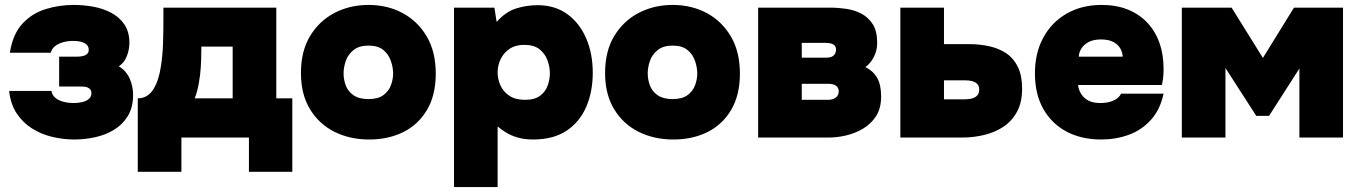

<svg xmlns="http://www.w3.org/2000/svg" viewBox="-20 -558 5516 779"><path d="M282 8Q237 8 192.5 -2.5Q148 -13 110.5 -36.5Q73 -60 48 -97.5Q23 -135 17 -189H189Q191 -173 203.5 -162Q216 -151 236 -145.5Q256 -140 279 -140Q298 -140 314.5 -144Q331 -148 341 -157Q351 -166 351 -180Q351 -188 347 -194Q343 -200 334.5 -203.5Q326 -207 310 -207H220V-328H288Q306 -328 316 -330.5Q326 -333 331.5 -337.5Q337 -342 338.5 -346.5Q340 -351 340 -355Q340 -369 331.5 -377Q323 -385 309 -388.5Q295 -392 277 -392Q255 -392 235.5 -386.5Q216 -381 203 -370.5Q190 -360 186 -344H20Q32 -420 71 -462Q110 -504 165 -521Q220 -538 279 -538Q318 -538 357.5 -531Q397 -524 430.5 -506.5Q464 -489 484.5 -459Q505 -429 505 -384Q505 -357 494.5 -330Q484 -303 462 -289Q492 -271 506 -239.5Q520 -208 520 -173Q520 -122 498.5 -87Q477 -52 442 -31Q407 -10 365 -1Q323 8 282 8Z M539 139V-159Q560 -159 576 -169Q592 -179 603 -197Q614 -215 621.5 -238.5Q629 -262 633 -290Q640 -334 641.5 -383.5Q643 -433 643 -479Q643 -491 643 -503Q643 -515 643 -527H1101V-159H1166V139H990V0H716V139ZM770 -159H924V-369H797Q797 -341 796 -312.5Q795 -284 792 -256Q790 -239 787 -222Q784 -205 780 -189.5Q776 -174 770 -159Z M1478 8Q1400 8 1337.5 -23Q1275 -54 1238 -114.5Q1201 -175 1201 -262Q1201 -351 1238.5 -412.5Q1276 -474 1338 -506Q1400 -538 1475 -538Q1552 -538 1613.5 -505Q1675 -472 1711.5 -410Q1748 -348 1748 -259Q1748 -173 1713 -113Q1678 -53 1617 -22.5Q1556 8 1478 8ZM1475 -156Q1514 -156 1535.5 -172Q1557 -188 1566 -212Q1575 -236 1575 -260Q1575 -284 1566 -310.5Q1557 -337 1535.5 -355Q1514 -373 1475 -373Q1437 -373 1414.5 -355Q1392 -337 1383 -311Q1374 -285 1374 -260Q1374 -235 1383 -211Q1392 -187 1414.5 -171.5Q1437 -156 1475 -156Z M1822 201V-527H1986L1995 -469Q2031 -510 2073.5 -523.5Q2116 -537 2161 -537Q2232 -537 2282 -500.5Q2332 -464 2358.5 -402Q2385 -340 2385 -263Q2385 -186 2358.5 -124.5Q2332 -63 2278.5 -27.5Q2225 8 2143 8Q2108 8 2080.5 0Q2053 -8 2033 -20.5Q2013 -33 1999 -45V201ZM2110 -153Q2150 -153 2172 -170Q2194 -187 2202.5 -212Q2211 -237 2211 -260Q2211 -287 2201 -314Q2191 -341 2168.5 -358.5Q2146 -376 2107 -376Q2071 -376 2047 -359.5Q2023 -343 2011 -317.5Q1999 -292 1999 -264Q1999 -237 2010.5 -211.5Q2022 -186 2046.5 -169.5Q2071 -153 2110 -153Z M2712 8Q2634 8 2571.5 -23Q2509 -54 2472 -114.5Q2435 -175 2435 -262Q2435 -351 2472.5 -412.5Q2510 -474 2572 -506Q2634 -538 2709 -538Q2786 -538 2847.5 -505Q2909 -472 2945.5 -410Q2982 -348 2982 -259Q2982 -173 2947 -113Q2912 -53 2851 -22.5Q2790 8 2712 8ZM2709 -156Q2748 -156 2769.5 -172Q2791 -188 2800 -212Q2809 -236 2809 -260Q2809 -284 2800 -310.5Q2791 -337 2769.5 -355Q2748 -373 2709 -373Q2671 -373 2648.5 -355Q2626 -337 2617 -311Q2608 -285 2608 -260Q2608 -235 2617 -211Q2626 -187 2648.5 -171.5Q2671 -156 2709 -156Z M3056 0V-527H3348Q3381 -527 3414.5 -522Q3448 -517 3476 -502Q3504 -487 3521.5 -459Q3539 -431 3539 -384Q3539 -362 3532 -342.5Q3525 -323 3514 -308.5Q3503 -294 3491 -286Q3523 -270 3539 -242Q3555 -214 3555 -167Q3555 -118 3534 -86Q3513 -54 3480 -35Q3447 -16 3411 -8Q3375 0 3345 0ZM3233 -153H3338Q3353 -153 3363 -157.5Q3373 -162 3378 -169.5Q3383 -177 3383 -187Q3383 -193 3381 -198.5Q3379 -204 3374 -208.5Q3369 -213 3361 -215.5Q3353 -218 3341 -218H3233ZM3233 -324H3331Q3343 -324 3351 -326.5Q3359 -329 3363.5 -334Q3368 -339 3370 -344.5Q3372 -350 3372 -356Q3372 -366 3367.5 -372Q3363 -378 3353.5 -381Q3344 -384 3329 -384H3233Z M3633 0V-527H3810V-379H3911Q3956 -379 3995.5 -370Q4035 -361 4064.5 -340.5Q4094 -320 4110.5 -285Q4127 -250 4127 -198Q4127 -143 4106.5 -105Q4086 -67 4051.5 -44Q4017 -21 3973.5 -10.5Q3930 0 3885 0ZM3810 -155H3893Q3908 -155 3919.5 -157.5Q3931 -160 3938.5 -165Q3946 -170 3949.5 -177.5Q3953 -185 3953 -195Q3953 -204 3949.5 -211Q3946 -218 3939 -222.5Q3932 -227 3921.5 -229.5Q3911 -232 3897 -232H3810Z M4448 8Q4367 8 4306.5 -24.5Q4246 -57 4212.5 -117Q4179 -177 4179 -260Q4179 -343 4213 -405.5Q4247 -468 4308 -503Q4369 -538 4450 -538Q4508 -538 4554 -520Q4600 -502 4633 -468Q4666 -434 4683.5 -386Q4701 -338 4701 -278Q4701 -261 4699.5 -245.5Q4698 -230 4694 -213H4354Q4356 -194 4366.5 -177Q4377 -160 4396 -150Q4415 -140 4444 -140Q4468 -140 4485.5 -145.5Q4503 -151 4514 -160Q4525 -169 4528 -178H4701Q4687 -113 4649.5 -71.5Q4612 -30 4559.5 -11Q4507 8 4448 8ZM4357 -328H4535Q4535 -343 4526.5 -359.5Q4518 -376 4498.5 -387Q4479 -398 4447 -398Q4416 -398 4396 -387Q4376 -376 4366.5 -359.5Q4357 -343 4357 -328Z M4775 0V-527H4977L5104 -323L5230 -527H5429V0H5252V-280L5129 -88H5077L4952 -282V0Z"/></svg>

Font: Onest Black
Style: Regular
Weight: 900
Designer: Dmitri Voloshin, Andrey Kudryavtsev
Foundry: Dmitri Voloshin, Andrey Kudryavtsev
Version: Version 1.000;gftools[0.9.33]